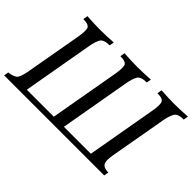

<svg xmlns="http://www.w3.org/2000/svg" viewBox="-120 -1007 1321 1321"><g transform="rotate(45 540.5 -346.5)"><path d="M966.8 0H-6.8L-1 -34.2Q43.5 -39.1 62 -55.4Q80.6 -71.8 92.8 -142.1L165.5 -553.2Q170.9 -584 170.9 -605.5Q170.9 -621.1 168.5 -632.3Q162.1 -659.2 104.5 -659.2L110.4 -693.4Q174.3 -688.5 238.8 -688.5Q295.9 -688.5 366.7 -693.4L360.8 -659.2Q304.2 -659.2 288.8 -633.5Q273.4 -607.9 263.7 -554.2L173.3 -40.5H436L526.4 -553.2Q531.7 -584 531.7 -605.5Q531.7 -621.1 529.3 -632.3Q522.9 -659.2 465.3 -659.2L471.2 -693.4Q535.2 -688.5 599.6 -688.5Q656.7 -688.5 727.5 -693.4L721.7 -659.2Q665 -659.2 649.7 -633.5Q634.3 -607.9 624.5 -554.2L534.2 -40.5H796.4L886.7 -553.2Q892.1 -584 892.1 -605.5Q892.1 -621.1 889.6 -632.3Q883.3 -659.2 825.7 -659.2L831.5 -693.4Q895.5 -688.5 960 -688.5Q1017.1 -688.5 1087.9 -693.4L1082 -659.2Q1025.4 -659.2 1009.5 -631.1Q993.7 -603 984.9 -554.2L912.1 -142.1Q906.7 -111.3 906.7 -90.3Q906.7 -60.1 922.4 -47.4Q938 -34.7 972.7 -34.2Z"/></g></svg>

Font: Kelvinch
Style: Italic
Weight: 400
Italic angle: -10°
Designer: Paul James Miller
Foundry: High-Logic / Made with FontCreator
Version: Version 3.40;July 22, 2017;FontCreator 11.0.0.2388 64-bit